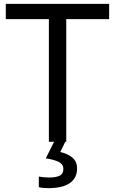

<svg xmlns="http://www.w3.org/2000/svg" viewBox="-20 -734 596 994"><path d="M323 0H233V-635H10V-714H545V-635H323ZM379 139Q379 187 342 213.5Q305 240 231 240Q199 240 181 235V180Q190 182 205 183.5Q220 185 234 185Q270 185 289 175.5Q308 166 308 141Q308 115 281.5 103Q255 91 217 86L260 0H318L292 53Q328 61 353.5 81Q379 101 379 139Z"/></svg>

Font: Noto Sans
Style: Regular
Weight: 400
Designer: Monotype Design Team
Foundry: Monotype Imaging Inc.
Version: Version 2.007